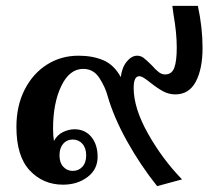

<svg xmlns="http://www.w3.org/2000/svg" viewBox="-20 -620 735 655"><path d="M347 -293Q339 -323 319 -354Q299 -385 264 -385Q217 -385 189 -326.5Q161 -268 161 -181Q161 -158 164 -139Q175 -160 195 -169.5Q215 -179 234 -179Q270 -179 291.5 -153Q313 -127 313 -85Q313 -42 278.5 -16Q244 10 195 10Q127 10 81.5 -38.5Q36 -87 36 -187Q36 -259 64 -314Q92 -369 140 -399.5Q188 -430 248 -430Q296 -430 332.5 -414.5Q369 -399 392 -357Q396 -390 412.5 -410Q429 -430 448 -430Q460 -430 470 -422.5Q480 -415 498 -397Q511 -382 521.5 -374Q532 -366 543 -366Q566 -366 574.5 -388.5Q583 -411 583 -458Q583 -508 572 -570L568 -600H655Q671 -526 671 -457Q671 -385 648 -341.5Q625 -298 578 -298Q556 -298 536.5 -308.5Q517 -319 493 -338Q482 -347 472 -353.5Q462 -360 455 -360Q436 -360 436 -320Q436 -251 485 -164Q534 -77 601 -8L516 15Q458 -58 413 -139Q368 -220 347 -293ZM274 -90Q274 -115 261 -129.5Q248 -144 228 -144Q208 -144 195.5 -129.5Q183 -115 183 -90Q183 -65 196 -51Q209 -37 228 -37Q248 -37 261 -51Q274 -65 274 -90Z"/></svg>

Font: Trirong SemiBold
Style: Regular
Weight: 600
Designer: Katatrad Team
Foundry: CadsonDemak
Version: Version 1.001